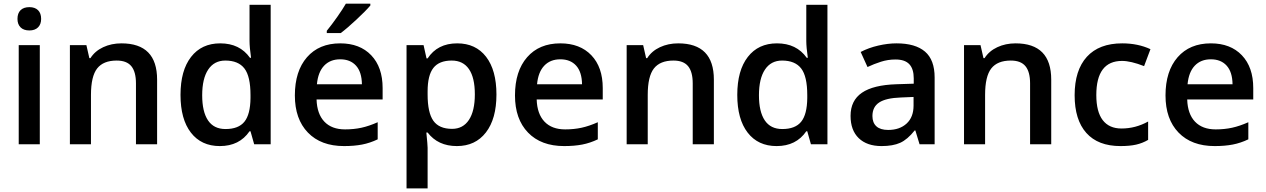

<svg xmlns="http://www.w3.org/2000/svg" viewBox="-20 -786 6896 1046"><path d="M196.8 0H82V-540H196.8ZM75.2 -683.1Q75.2 -713.9 92 -730.5Q108.9 -747.1 140.1 -747.1Q170.4 -747.1 187.3 -730.5Q204.1 -713.9 204.1 -683.1Q204.1 -653.8 187.3 -637Q170.4 -620.1 140.1 -620.1Q108.9 -620.1 92 -637Q75.2 -653.8 75.2 -683.1Z M835.9 0H720.7V-332Q720.7 -394.5 695.6 -425.3Q670.4 -456.1 615.7 -456.1Q543 -456.1 509.3 -413.1Q475.6 -370.1 475.6 -269V0H360.8V-540H450.7L466.8 -469.2H472.7Q497.1 -507.8 542 -528.8Q586.9 -549.8 641.6 -549.8Q835.9 -549.8 835.9 -352.1Z M1177.7 9.8Q1076.7 9.8 1020 -63.5Q963.4 -136.7 963.4 -269Q963.4 -401.9 1020.8 -475.8Q1078.1 -549.8 1179.7 -549.8Q1286.1 -549.8 1341.8 -471.2H1347.7Q1339.4 -529.3 1339.4 -563V-759.8H1454.6V0H1364.7L1344.7 -70.8H1339.4Q1284.2 9.8 1177.7 9.8ZM1208.5 -83Q1279.3 -83 1311.5 -122.8Q1343.8 -162.6 1344.7 -252V-268.1Q1344.7 -370.1 1311.5 -413.1Q1278.3 -456.1 1207.5 -456.1Q1147 -456.1 1114.3 -407Q1081.5 -357.9 1081.5 -267.1Q1081.5 -177.2 1113.3 -130.1Q1145 -83 1208.5 -83Z M1854.5 9.8Q1728.5 9.8 1657.5 -63.7Q1586.4 -137.2 1586.4 -266.1Q1586.4 -398.4 1652.3 -474.1Q1718.3 -549.8 1833.5 -549.8Q1940.4 -549.8 2002.4 -484.9Q2064.5 -419.9 2064.5 -306.2V-244.1H1704.6Q1707 -165.5 1747.1 -123.3Q1787.1 -81.1 1859.9 -81.1Q1907.7 -81.1 1949 -90.1Q1990.2 -99.1 2037.6 -120.1V-26.9Q1995.6 -6.8 1952.6 1.5Q1909.7 9.8 1854.5 9.8ZM1833.5 -462.9Q1778.8 -462.9 1745.8 -428.2Q1712.9 -393.6 1706.5 -327.1H1951.7Q1950.7 -394 1919.4 -428.5Q1888.2 -462.9 1833.5 -462.9ZM1760.3 -606V-618.2Q1788.1 -652.3 1817.6 -694.3Q1847.2 -736.3 1864.3 -766.1H1997.6V-755.9Q1972.2 -726.1 1921.6 -679Q1871.1 -631.8 1836.4 -606Z M2468.8 9.8Q2366.2 9.8 2309.6 -64H2302.7Q2309.6 4.4 2309.6 19V240.2H2194.8V-540H2287.6Q2291.5 -524.9 2303.7 -467.8H2309.6Q2363.3 -549.8 2470.7 -549.8Q2571.8 -549.8 2628.2 -476.6Q2684.6 -403.3 2684.6 -271Q2684.6 -138.7 2627.2 -64.5Q2569.8 9.8 2468.8 9.8ZM2440.9 -456.1Q2372.6 -456.1 2341.1 -416Q2309.6 -376 2309.6 -288.1V-271Q2309.6 -172.4 2340.8 -128.2Q2372.1 -84 2442.9 -84Q2502.4 -84 2534.7 -132.8Q2566.9 -181.6 2566.9 -272Q2566.9 -362.8 2534.9 -409.4Q2502.9 -456.1 2440.9 -456.1Z M3053.7 9.8Q2927.7 9.8 2856.7 -63.7Q2785.6 -137.2 2785.6 -266.1Q2785.6 -398.4 2851.6 -474.1Q2917.5 -549.8 3032.7 -549.8Q3139.6 -549.8 3201.7 -484.9Q3263.7 -419.9 3263.7 -306.2V-244.1H2903.8Q2906.2 -165.5 2946.3 -123.3Q2986.3 -81.1 3059.1 -81.1Q3106.9 -81.1 3148.2 -90.1Q3189.5 -99.1 3236.8 -120.1V-26.9Q3194.8 -6.8 3151.9 1.5Q3108.9 9.8 3053.7 9.8ZM3032.7 -462.9Q2978 -462.9 2945.1 -428.2Q2912.1 -393.6 2905.8 -327.1H3150.9Q3149.9 -394 3118.7 -428.5Q3087.4 -462.9 3032.7 -462.9Z M3869.1 0H3753.9V-332Q3753.9 -394.5 3728.8 -425.3Q3703.6 -456.1 3648.9 -456.1Q3576.2 -456.1 3542.5 -413.1Q3508.8 -370.1 3508.8 -269V0H3394V-540H3483.9L3500 -469.2H3505.9Q3530.3 -507.8 3575.2 -528.8Q3620.1 -549.8 3674.8 -549.8Q3869.1 -549.8 3869.1 -352.1Z M4210.9 9.8Q4109.9 9.8 4053.2 -63.5Q3996.6 -136.7 3996.6 -269Q3996.6 -401.9 4054 -475.8Q4111.3 -549.8 4212.9 -549.8Q4319.3 -549.8 4375 -471.2H4380.9Q4372.6 -529.3 4372.6 -563V-759.8H4487.8V0H4397.9L4377.9 -70.8H4372.6Q4317.4 9.8 4210.9 9.8ZM4241.7 -83Q4312.5 -83 4344.7 -122.8Q4377 -162.6 4377.9 -252V-268.1Q4377.9 -370.1 4344.7 -413.1Q4311.5 -456.1 4240.7 -456.1Q4180.2 -456.1 4147.5 -407Q4114.7 -357.9 4114.7 -267.1Q4114.7 -177.2 4146.5 -130.1Q4178.2 -83 4241.7 -83Z M4989.7 0 4966.8 -75.2H4962.9Q4923.8 -25.9 4884.3 -8.1Q4844.7 9.8 4782.7 9.8Q4703.1 9.8 4658.4 -33.2Q4613.8 -76.2 4613.8 -154.8Q4613.8 -238.3 4675.8 -280.8Q4737.8 -323.2 4864.7 -327.1L4958 -330.1V-358.9Q4958 -410.6 4933.8 -436.3Q4909.7 -461.9 4858.9 -461.9Q4817.4 -461.9 4779.3 -449.7Q4741.2 -437.5 4706.1 -420.9L4668.9 -502.9Q4712.9 -525.9 4765.1 -537.8Q4817.4 -549.8 4863.8 -549.8Q4966.8 -549.8 5019.3 -504.9Q5071.8 -460 5071.8 -363.8V0ZM4818.8 -78.1Q4881.3 -78.1 4919.2 -113Q4957 -147.9 4957 -210.9V-257.8L4887.7 -254.9Q4806.6 -252 4769.8 -227.8Q4732.9 -203.6 4732.9 -153.8Q4732.9 -117.7 4754.4 -97.9Q4775.9 -78.1 4818.8 -78.1Z M5707 0H5591.8V-332Q5591.8 -394.5 5566.7 -425.3Q5541.5 -456.1 5486.8 -456.1Q5414.1 -456.1 5380.4 -413.1Q5346.7 -370.1 5346.7 -269V0H5231.9V-540H5321.8L5337.9 -469.2H5343.8Q5368.2 -507.8 5413.1 -528.8Q5458 -549.8 5512.7 -549.8Q5707 -549.8 5707 -352.1Z M6084.5 9.8Q5961.9 9.8 5898.2 -61.8Q5834.5 -133.3 5834.5 -267.1Q5834.5 -403.3 5901.1 -476.6Q5967.8 -549.8 6093.8 -549.8Q6179.2 -549.8 6247.6 -518.1L6212.9 -425.8Q6140.1 -454.1 6092.8 -454.1Q5952.6 -454.1 5952.6 -268.1Q5952.6 -177.2 5987.5 -131.6Q6022.5 -85.9 6089.8 -85.9Q6166.5 -85.9 6234.9 -124V-23.9Q6204.1 -5.9 6169.2 2Q6134.3 9.8 6084.5 9.8Z M6597.7 9.8Q6471.7 9.8 6400.6 -63.7Q6329.6 -137.2 6329.6 -266.1Q6329.6 -398.4 6395.5 -474.1Q6461.4 -549.8 6576.7 -549.8Q6683.6 -549.8 6745.6 -484.9Q6807.6 -419.9 6807.6 -306.2V-244.1H6447.8Q6450.2 -165.5 6490.2 -123.3Q6530.3 -81.1 6603 -81.1Q6650.9 -81.1 6692.1 -90.1Q6733.4 -99.1 6780.8 -120.1V-26.9Q6738.8 -6.8 6695.8 1.5Q6652.8 9.8 6597.7 9.8ZM6576.7 -462.9Q6522 -462.9 6489 -428.2Q6456.1 -393.6 6449.7 -327.1H6694.8Q6693.8 -394 6662.6 -428.5Q6631.3 -462.9 6576.7 -462.9Z"/></svg>

Font: f1_25842          
Style: Regular
Weight: 600
Foundry: Ascender Corporation
Version: Version 1.10